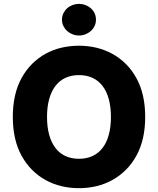

<svg xmlns="http://www.w3.org/2000/svg" viewBox="-20 -977 829 1007"><path d="M47.2 -363.6Q47.2 -484 93 -567.5Q116.5 -610.1 148.4 -641.9Q180.4 -673.7 218.9 -695Q257.5 -716.3 301.8 -726.7Q346.2 -737.2 394.2 -737.2Q442.1 -737.2 486.3 -726.6Q530.5 -715.9 569.1 -694.8Q607.6 -673.7 639.7 -641.9Q671.9 -610.1 695.3 -567.5Q741.5 -484 741.5 -363.6Q741.5 -243.6 695.3 -160.2Q671.9 -117.5 639.7 -85.8Q607.6 -54 569.1 -32.7Q530.5 -11.4 486.3 -0.7Q442.1 9.9 394.2 9.9Q346.2 9.9 301.8 -0.7Q257.5 -11.4 218.9 -32.7Q180.4 -54 148.4 -85.9Q116.5 -117.9 93 -160.5Q47.2 -244.3 47.2 -363.6ZM394.2 -144.2Q433.6 -144.2 464.7 -158.4Q495.7 -172.6 517.4 -200.5Q539.1 -228.3 550.4 -269.4Q561.8 -310.4 561.8 -363.6Q561.8 -416.9 550.4 -457.9Q539.1 -498.9 517.4 -526.8Q495.7 -554.7 464.7 -568.9Q433.6 -583.1 394.2 -583.1Q354.8 -583.1 323.7 -568.9Q292.6 -554.7 271.1 -526.8Q249.6 -498.9 238.1 -457.9Q226.6 -416.9 226.6 -363.6Q226.6 -310.4 238.1 -269.4Q249.6 -228.3 271.1 -200.5Q292.6 -172.6 323.7 -158.4Q354.8 -144.2 394.2 -144.2ZM305 -873.9Q305 -892 312.5 -907.3Q320 -922.6 332.2 -933.6Q344.5 -944.6 360.6 -950.6Q376.8 -956.7 394.2 -956.7Q411.9 -956.7 427.9 -950.6Q443.9 -944.6 456.3 -933.8Q468.8 -922.9 476 -907.7Q483.3 -892.4 483.3 -873.9Q483.3 -855.8 476 -840.6Q468.8 -825.3 456.3 -814.3Q443.9 -803.3 427.9 -797.1Q411.9 -790.8 394.2 -790.8Q376.8 -790.8 360.6 -797.1Q344.5 -803.3 332.2 -814.3Q320 -825.3 312.5 -840.6Q305 -855.8 305 -873.9Z"/></svg>

Font: Inter P Extra Bold
Style: Regular
Weight: 800
Designer: Rasmus Andersson
Foundry: rsms
Version: Version 3.018;git-588b23468